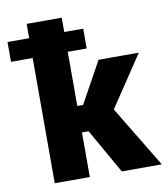

<svg xmlns="http://www.w3.org/2000/svg" viewBox="-129 -820 773 890"><g transform="rotate(-10 258.0 -375.0)"><path d="M252.9 -210H221.7V0H56.6V-589.4H-45.4V-682.6H56.6V-750H221.7V-682.6H311V-589.4H221.7V-334.5H249L356 -528.3H545.4L385.7 -289.1L560.5 0H372.1Z"/></g></svg>

Font: Roboto Black
Style: Regular
Weight: 900
Designer: Google
Version: Version 2.134; 2016